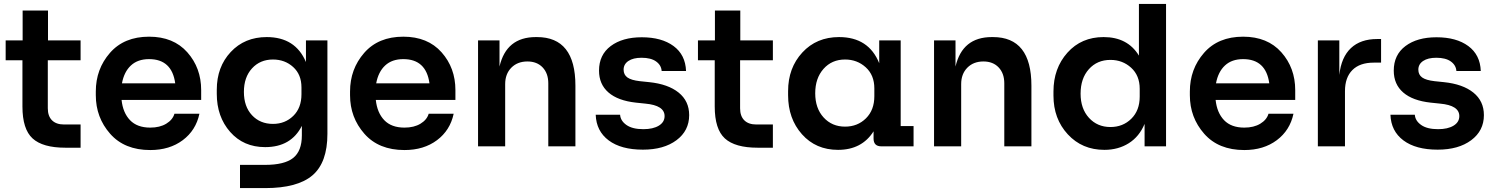

<svg xmlns="http://www.w3.org/2000/svg" viewBox="-20 -750 7661 984"><path d="M315 7Q199 7 147 -40.5Q95 -88 95 -204V-441H9V-543H96V-696H226V-543H393V-441H225V-195Q225 -155 246.5 -133.5Q268 -112 308 -112H393V7Z M750 19Q618 19 544.5 -64.5Q471 -148 471 -262V-281Q471 -396 543.5 -479Q616 -562 744 -562Q869 -562 940 -482Q1011 -402 1011 -288V-238H603Q610 -172 646.5 -134Q683 -96 750 -96Q799 -96 832 -116Q865 -136 874 -167H1002Q984 -82 916.5 -31.5Q849 19 750 19ZM744 -447Q686 -447 651 -414.5Q616 -382 605 -323H878Q861 -447 744 -447Z M1339 214H1210V95H1338Q1438 95 1482.5 59.5Q1527 24 1527 -56V-105Q1472 4 1339 4Q1228 4 1159.5 -74Q1091 -152 1091 -269V-290Q1091 -407 1162.5 -483.5Q1234 -560 1347 -560Q1494 -560 1548 -432V-543H1658V-64Q1658 83 1581.5 148.5Q1505 214 1339 214ZM1379 -115Q1441 -115 1483 -156Q1525 -197 1525 -267V-302Q1525 -368 1482.5 -406.5Q1440 -445 1379 -445Q1313 -445 1271.5 -399.5Q1230 -354 1230 -279Q1230 -204 1271.5 -159.5Q1313 -115 1379 -115Z M2053 19Q1921 19 1847.5 -64.5Q1774 -148 1774 -262V-281Q1774 -396 1846.5 -479Q1919 -562 2047 -562Q2172 -562 2243 -482Q2314 -402 2314 -288V-238H1906Q1913 -172 1949.5 -134Q1986 -96 2053 -96Q2102 -96 2135 -116Q2168 -136 2177 -167H2305Q2287 -82 2219.5 -31.5Q2152 19 2053 19ZM2047 -447Q1989 -447 1954 -414.5Q1919 -382 1908 -323H2181Q2164 -447 2047 -447Z M2430 0V-543H2540V-409Q2575 -560 2726 -560H2732Q2929 -560 2929 -311V0H2790V-323Q2790 -374 2761 -404.5Q2732 -435 2683 -435Q2632 -435 2600.5 -403Q2569 -371 2569 -319V0Z M3275 17Q3163 17 3099.5 -30.5Q3036 -78 3033 -162H3158Q3160 -131 3190.5 -109.5Q3221 -88 3277 -88Q3327 -88 3356.5 -106Q3386 -124 3386 -155Q3386 -210 3287 -219L3239 -224Q3147 -234 3098.5 -276Q3050 -318 3050 -388Q3050 -469 3110 -514Q3170 -559 3269 -559Q3371 -559 3432 -514Q3493 -469 3496 -386H3371Q3369 -416 3342.5 -435Q3316 -454 3268 -454Q3225 -454 3200.5 -437.5Q3176 -421 3176 -393Q3176 -367 3195.5 -353Q3215 -339 3259 -334L3307 -329Q3404 -319 3458 -275.5Q3512 -232 3512 -160Q3512 -80 3447 -31.5Q3382 17 3275 17Z M3863 7Q3747 7 3695 -40.5Q3643 -88 3643 -204V-441H3557V-543H3644V-696H3774V-543H3941V-441H3773V-195Q3773 -155 3794.5 -133.5Q3816 -112 3856 -112H3941V7Z M4497 0Q4457 0 4457 -40V-77Q4397 18 4275 18Q4161 18 4090 -62Q4019 -142 4019 -262V-283Q4019 -402 4092 -481Q4165 -560 4280 -560Q4432 -560 4486 -426V-543H4596V-104H4662V0ZM4311 -101Q4375 -101 4418 -143.5Q4461 -186 4461 -257V-297Q4461 -365 4417 -405Q4373 -445 4311 -445Q4243 -445 4200.5 -397Q4158 -349 4158 -272Q4158 -195 4201 -148Q4244 -101 4311 -101Z M4767 0V-543H4877V-409Q4912 -560 5063 -560H5069Q5266 -560 5266 -311V0H5127V-323Q5127 -374 5098 -404.5Q5069 -435 5020 -435Q4969 -435 4937.5 -403Q4906 -371 4906 -319V0Z M5640 18Q5526 18 5452.5 -61.5Q5379 -141 5379 -260V-281Q5379 -400 5450.5 -480Q5522 -560 5636 -560Q5759 -560 5817 -465V-730H5956V0H5846V-115Q5819 -50 5765 -16Q5711 18 5640 18ZM5671 -99Q5735 -99 5778 -141.5Q5821 -184 5821 -255V-295Q5821 -363 5777 -403Q5733 -443 5671 -443Q5603 -443 5560.5 -395.5Q5518 -348 5518 -270Q5518 -193 5561 -146Q5604 -99 5671 -99Z M6357 19Q6225 19 6151.5 -64.5Q6078 -148 6078 -262V-281Q6078 -396 6150.5 -479Q6223 -562 6351 -562Q6476 -562 6547 -482Q6618 -402 6618 -288V-238H6210Q6217 -172 6253.5 -134Q6290 -96 6357 -96Q6406 -96 6439 -116Q6472 -136 6481 -167H6609Q6591 -82 6523.5 -31.5Q6456 19 6357 19ZM6351 -447Q6293 -447 6258 -414.5Q6223 -382 6212 -323H6485Q6468 -447 6351 -447Z M6734 0V-543H6844V-366Q6854 -457 6903.5 -503.5Q6953 -550 7038 -550H7058V-429H7020Q6949 -429 6911 -391Q6873 -353 6873 -283V0Z M7348 17Q7236 17 7172.5 -30.5Q7109 -78 7106 -162H7231Q7233 -131 7263.5 -109.5Q7294 -88 7350 -88Q7400 -88 7429.5 -106Q7459 -124 7459 -155Q7459 -210 7360 -219L7312 -224Q7220 -234 7171.5 -276Q7123 -318 7123 -388Q7123 -469 7183 -514Q7243 -559 7342 -559Q7444 -559 7505 -514Q7566 -469 7569 -386H7444Q7442 -416 7415.5 -435Q7389 -454 7341 -454Q7298 -454 7273.5 -437.5Q7249 -421 7249 -393Q7249 -367 7268.5 -353Q7288 -339 7332 -334L7380 -329Q7477 -319 7531 -275.5Q7585 -232 7585 -160Q7585 -80 7520 -31.5Q7455 17 7348 17Z"/></svg>

Font: Cazoo Sans SemiBold
Style: Regular
Weight: 600
Designer: Jonathan Barnbrook, Julián Moncada
Foundry: Barnbrook Fonts
Version: Version 2.000;Glyphs 3.2.3 (3260)